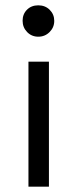

<svg xmlns="http://www.w3.org/2000/svg" viewBox="-20 -537 291 722"><path d="M124 -517Q150 -517 167 -500Q184 -483 184 -458.5Q184 -434 166.5 -416.5Q149 -399 124 -399Q99 -399 82 -416.5Q65 -434 65 -459Q65 -484 81.5 -500.5Q98 -517 124 -517ZM164 165H87V-305H164Z"/></svg>

Font: Hind Colombo
Style: Regular
Weight: 400
Designer: Jyotish Sonowal, Aditi Pimprikar
Foundry: Indian Type Foundry
Version: Version 1.000;PS 1.0;hotconv 1.0.86;makeotf.lib2.5.63406; tt